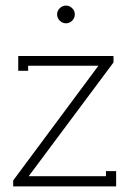

<svg xmlns="http://www.w3.org/2000/svg" viewBox="-20 -663 468 683"><path d="M192.6 -589.6Q183.1 -599.1 183.1 -611.8Q183.1 -624.5 192.6 -633.8Q202.1 -643.1 214.8 -643.1Q227.5 -643.1 236.8 -633.8Q246.1 -624.5 246.1 -611.8Q246.1 -599.1 236.8 -589.6Q227.5 -580.1 214.8 -580.1Q202.1 -580.1 192.6 -589.6ZM383.8 -440.9 82 -36.1H356.9V-54.2H393.1V0H26.9V-21L330.1 -429.2H80.1V-411.1H44.9V-463.9H383.8Z"/></svg>

Font: RawengulkPcs
Style: Regular
Weight: 400
Version: Version 0.92